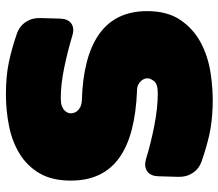

<svg xmlns="http://www.w3.org/2000/svg" viewBox="-66 -682 756 665"><g transform="rotate(-90 312.5 -350.0)"><path d="M32 -111Q31 -83 45.5 -61Q60 -39 86 -30Q132 -14 175.5 -4Q219 6 275 8Q332 10 391 1Q450 -8 497.5 -33.5Q545 -59 575.5 -104Q606 -149 606 -219Q606 -274 586 -315.5Q566 -357 526.5 -385Q487 -413 429 -428Q371 -443 296 -445Q282 -446 273.5 -450.5Q265 -455 260 -461Q255 -467 253.5 -473.5Q252 -480 252 -484Q252 -489 254.5 -494.5Q257 -500 262.5 -505.5Q268 -511 278 -514.5Q288 -518 304 -518Q353 -518 410.5 -506Q468 -494 521 -478Q547 -470 563 -481.5Q579 -493 580 -519L582 -589Q583 -617 568.5 -639Q554 -661 528 -670Q476 -688 428 -698Q380 -708 319 -708Q261 -708 207 -697Q153 -686 111 -660Q69 -634 44 -591Q19 -548 19 -483Q19 -427 39 -385Q59 -343 98.5 -315Q138 -287 196 -272Q254 -257 329 -254Q343 -254 351.5 -249.5Q360 -245 365 -239Q370 -233 372 -226.5Q374 -220 373 -216Q373 -207 363 -194.5Q353 -182 321 -182Q271 -182 209.5 -194Q148 -206 93 -223Q67 -230 51 -218.5Q35 -207 34 -181Z"/></g></svg>

Font: Bolota
Style: Bold
Weight: 240
Designer: Gabriel Pang
Version: Version 1.000